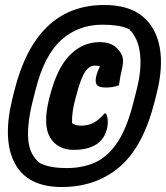

<svg xmlns="http://www.w3.org/2000/svg" viewBox="-20 -735 666 770"><path d="M398 -715Q496 -715 551 -670Q606 -625 620.5 -545Q635 -465 608 -359L601 -331Q555 -147 460 -66Q365 15 228 15Q90 15 39.5 -80Q-11 -175 30 -341L37 -369Q123 -715 398 -715ZM391 -636Q293 -636 225 -574Q157 -512 123 -376L110 -325Q88 -235 93.5 -174Q99 -113 140 -81Q178 -61 248 -61Q314 -61 364.5 -85Q415 -109 452.5 -166.5Q490 -224 515 -324L528 -375Q549 -457 541.5 -520Q534 -583 498 -618Q476 -628 450 -632Q424 -636 391 -636ZM379 -566Q407 -566 425 -558Q443 -550 456 -534Q470 -518 472.5 -501Q475 -484 470 -463Q462 -429 457 -393Q444 -388 431.5 -386Q419 -384 405 -384Q380 -384 371 -392Q362 -400 364 -418Q366 -439 381 -469Q371 -472 360 -472Q338 -472 321 -446.5Q304 -421 287 -356L284 -345Q267 -285 269 -241Q283 -231 305 -231Q333 -231 355 -242.5Q377 -254 399 -280H405Q411 -268 412 -255.5Q413 -243 411 -229Q408 -210 400.5 -194.5Q393 -179 377 -164Q363 -151 337 -142.5Q311 -134 276 -134Q211 -134 181 -183.5Q151 -233 177 -339L180 -350Q209 -463 260.5 -514.5Q312 -566 379 -566Z"/></svg>

Font: Recursive Mn Csl St Blk
Style: Italic
Weight: 900
Italic angle: -15°
Monospace: yes
Version: Version 1.079;hotconv 1.0.112;makeotfexe 2.5.65598; ttfautoh